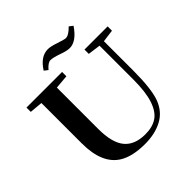

<svg xmlns="http://www.w3.org/2000/svg" viewBox="-218 -1002 1184 1184"><g transform="rotate(-45 374.5 -410.0)"><path d="M468.8 -733.4Q443.4 -733.4 399.9 -749.5Q353.5 -765.6 332 -765.6Q310.1 -765.6 280.3 -730.5L256.3 -749Q304.2 -824.7 368.2 -824.7Q392.6 -824.7 436.5 -809.6Q484.4 -793.9 494.6 -793.9Q521 -793.9 558.6 -833L582.5 -814.5Q527.8 -733.4 468.8 -733.4ZM378.9 13.2Q271 13.2 207.5 -25.4Q105.5 -87.9 105.5 -265.1V-617.7L20.5 -625.5V-663.1H331.1V-625.5L240.2 -617.7V-257.3Q240.2 -136.7 285.2 -82.3Q330.1 -27.8 422.9 -27.8Q486.3 -27.8 526.4 -55.2Q566.4 -82.5 587.6 -147.2Q608.9 -211.9 608.9 -319.3V-614.3L526.4 -625.5V-663.1H728.5V-625.5L647.5 -614.7V-360.4Q647.5 -199.7 620.6 -127Q593.3 -54.2 530 -20.5Q466.8 13.2 378.9 13.2Z"/></g></svg>

Font: Elstob 8pt SemiBold
Style: Regular
Weight: 600
Designer: Peter S. Baker
Version: Version 1.015